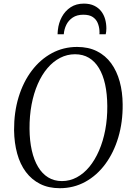

<svg xmlns="http://www.w3.org/2000/svg" viewBox="-20 -1006 710 1037"><path d="M303 10.5Q242.5 10.5 196.8 -12.5Q151 -35.5 119.8 -77.2Q88.5 -119 72.8 -176.5Q57 -234 56 -302.5Q55.5 -399.5 80.5 -481.5Q105.5 -563.5 151.5 -624.2Q197.5 -685 260 -718.8Q322.5 -752.5 396.5 -752.5Q458 -752.5 504 -729.2Q550 -706 580.5 -664Q611 -622 626.5 -565.5Q642 -509 642.5 -442.5Q643.5 -346.5 619 -264.2Q594.5 -182 549 -120.2Q503.5 -58.5 440.8 -24Q378 10.5 303 10.5ZM314.5 -28Q357 -28 394.8 -48.2Q432.5 -68.5 462.8 -105.2Q493 -142 515 -192.8Q537 -243.5 548.5 -304.5Q560 -365.5 559.5 -433.5Q559 -498.5 547.8 -550Q536.5 -601.5 514.5 -638Q492.5 -674.5 460.2 -693.8Q428 -713 385 -713Q342.5 -713 304.8 -693.5Q267 -674 236.5 -638.2Q206 -602.5 184 -552.2Q162 -502 150.5 -440.8Q139 -379.5 139.5 -310Q140 -245.5 151.8 -193.5Q163.5 -141.5 185.8 -104.5Q208 -67.5 240.2 -47.8Q272.5 -28 314.5 -28ZM433 -986.5Q465.5 -986.5 488.8 -975.2Q512 -964 526.5 -945.2Q541 -926.5 547.8 -902.5Q554.5 -878.5 554.5 -852.5Q554.5 -842 553.5 -835Q552.5 -828 551 -821H517Q517 -825 517.5 -829.5Q518 -834 517 -842.5Q515.5 -863 507.5 -882.2Q499.5 -901.5 481.2 -914Q463 -926.5 430 -926.5Q395.5 -926.5 372.8 -911.2Q350 -896 338.2 -872Q326.5 -848 324.5 -821H291Q291 -827 291.5 -831.5Q292 -836 292.5 -843.5Q296.5 -882 314 -914.5Q331.5 -947 361.5 -966.8Q391.5 -986.5 433 -986.5Z"/></svg>

Font: Merriweather 72pt Light
Style: Italic
Weight: 300
Italic angle: -7.8°
Version: Version 2.101